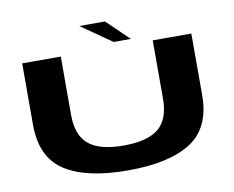

<svg xmlns="http://www.w3.org/2000/svg" viewBox="-86 -935 1284 1053"><g transform="rotate(-10 555.5 -409.0)"><path d="M545.5 4Q314.5 4 194.5 -73.5Q74.5 -151 74.5 -332.5V-675H289.5V-350.5Q289.5 -236.5 350.8 -185.5Q412 -134.5 545.2 -134.5Q678.5 -134.5 740 -185.2Q801.5 -236 801.5 -350.5V-675H1016.5V-332.5Q1016.5 -151 896.2 -73.5Q776 4 545.5 4ZM589 -703.5 418 -822.5H561.5L685 -703.5Z"/></g></svg>

Font: Anybody UltraExpanded Regular
Style: Bold
Weight: 700
Width: 9
Designer: Tyler Finck
Foundry: Etcetera Type Company
Version: Version 1.010; ttfautohint (v1.8.3) -l 8 -r 50 -G 200 -x 14 